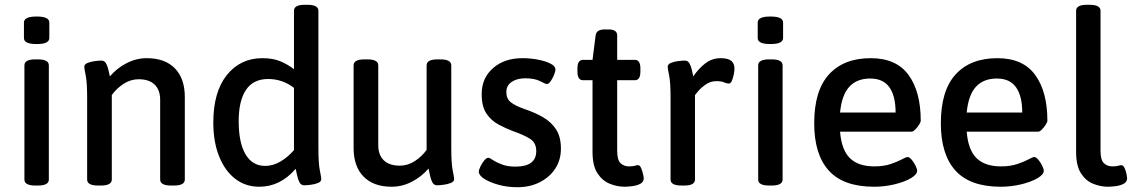

<svg xmlns="http://www.w3.org/2000/svg" viewBox="-20 -773 4735 802"><path d="M133 -589Q105 -589 92.5 -595.5Q80 -602 80 -614V-679Q80 -691 92.5 -697.5Q105 -704 133 -704Q161 -704 173.5 -697.5Q186 -691 186 -679V-614Q186 -602 173.5 -595.5Q161 -589 133 -589ZM128 2Q82 2 82 -23V-500Q82 -525 128 -525H138Q184 -525 184 -500V-23Q184 2 138 2Z M390 2Q344 2 344 -23V-364Q344 -429 338 -458Q332 -487 332 -494Q332 -505 346.5 -510.5Q361 -516 378 -518Q395 -520 403 -520Q416 -520 422.5 -509Q429 -498 432.5 -482.5Q436 -467 439 -454Q468 -488 508.5 -509Q549 -530 593 -530Q669 -530 710.5 -487.5Q752 -445 752 -368V-23Q752 2 706 2H695Q649 2 649 -23V-356Q649 -397 626 -419.5Q603 -442 559 -442Q526 -442 496.5 -423Q467 -404 447 -376V-23Q447 2 401 2Z M1063 7Q1005 7 962 -26.5Q919 -60 895 -120.5Q871 -181 871 -261Q871 -389 927.5 -459.5Q984 -530 1076 -530Q1120 -530 1151 -517Q1182 -504 1208 -484V-728Q1208 -753 1253 -753H1264Q1310 -753 1310 -728V-156Q1310 -90 1316 -61Q1322 -32 1322 -25Q1322 -14 1308 -8.5Q1294 -3 1277 -1Q1260 1 1251 1Q1238 1 1231.5 -10.5Q1225 -22 1221.5 -38.5Q1218 -55 1215 -68Q1151 7 1063 7ZM1088 -80Q1120 -80 1151 -98Q1182 -116 1208 -146V-406Q1160 -443 1100 -443Q1038 -443 1007.5 -397.5Q977 -352 977 -267Q977 -177 1005.5 -128.5Q1034 -80 1088 -80Z M1616 7Q1540 7 1498.5 -35.5Q1457 -78 1457 -155V-500Q1457 -525 1503 -525H1514Q1560 -525 1560 -500V-167Q1560 -126 1583 -103.5Q1606 -81 1650 -81Q1683 -81 1712.5 -100Q1742 -119 1762 -147V-500Q1762 -525 1808 -525H1819Q1865 -525 1865 -500V-156Q1865 -90 1871 -61Q1877 -32 1877 -25Q1877 -14 1862.5 -8.5Q1848 -3 1831 -1Q1814 1 1806 1Q1793 1 1786.5 -10.5Q1780 -22 1776.5 -38.5Q1773 -55 1770 -69Q1741 -35 1700.5 -14Q1660 7 1616 7Z M2141 9Q2098 9 2061 -1.5Q2024 -12 2002 -26.5Q1980 -41 1980 -56Q1980 -63 1986.5 -77Q1993 -91 2002.5 -102.5Q2012 -114 2020 -114Q2025 -114 2039 -104.5Q2053 -95 2076.5 -86Q2100 -77 2133 -77Q2220 -77 2220 -142Q2220 -177 2193.5 -193.5Q2167 -210 2126 -224Q2094 -236 2063 -252.5Q2032 -269 2012 -298.5Q1992 -328 1992 -380Q1992 -447 2039.5 -488.5Q2087 -530 2162 -530Q2195 -530 2226.5 -524Q2258 -518 2279 -507.5Q2300 -497 2300 -483Q2300 -474 2294 -459.5Q2288 -445 2280 -433.5Q2272 -422 2264 -422Q2259 -422 2236 -434Q2213 -446 2174 -446Q2140 -446 2117.5 -431Q2095 -416 2095 -388Q2095 -361 2113.5 -346Q2132 -331 2175 -316Q2214 -303 2248 -283.5Q2282 -264 2302.5 -233Q2323 -202 2323 -152Q2323 -105 2299.5 -69Q2276 -33 2235 -12Q2194 9 2141 9Z M2589 7Q2558 7 2527 -5.5Q2496 -18 2475.5 -49.5Q2455 -81 2455 -138V-438H2415Q2392 -438 2392 -474V-487Q2392 -523 2415 -523H2455L2468 -625Q2471 -650 2506 -650H2522Q2558 -650 2558 -625V-523H2632Q2655 -523 2655 -487V-474Q2655 -438 2632 -438H2558V-143Q2558 -105 2572 -91.5Q2586 -78 2607 -78Q2624 -78 2631.5 -80.5Q2639 -83 2645 -83Q2653 -83 2658 -71Q2663 -59 2666 -46Q2669 -33 2669 -29Q2669 -13 2655 -5.5Q2641 2 2622 4.5Q2603 7 2589 7Z M2827 2Q2781 2 2781 -23V-364Q2781 -429 2775 -458Q2769 -487 2769 -494Q2769 -505 2783 -510.5Q2797 -516 2814 -518Q2831 -520 2840 -520Q2853 -520 2859.5 -509Q2866 -498 2869.5 -482.5Q2873 -467 2876 -454Q2899 -488 2927 -509Q2955 -530 2990 -530Q3021 -530 3034.5 -519Q3048 -508 3048 -486Q3048 -477 3045 -462Q3042 -447 3037 -435.5Q3032 -424 3025 -424Q3015 -424 3004.5 -429Q2994 -434 2972 -434Q2948 -434 2928.5 -420.5Q2909 -407 2897 -393Q2885 -379 2883 -376V-23Q2883 2 2838 2Z M3198 -589Q3170 -589 3157.5 -595.5Q3145 -602 3145 -614V-679Q3145 -691 3157.5 -697.5Q3170 -704 3198 -704Q3226 -704 3238.5 -697.5Q3251 -691 3251 -679V-614Q3251 -602 3238.5 -595.5Q3226 -589 3198 -589ZM3193 2Q3147 2 3147 -23V-500Q3147 -525 3193 -525H3203Q3249 -525 3249 -500V-23Q3249 2 3203 2Z M3631 7Q3503 7 3442 -60.5Q3381 -128 3381 -258Q3381 -395 3443 -462.5Q3505 -530 3617 -530Q3724 -530 3775 -460Q3826 -390 3826 -269Q3826 -263 3819 -252Q3812 -241 3803 -232Q3794 -223 3788 -223H3489Q3495 -147 3530 -112.5Q3565 -78 3632 -78Q3672 -78 3701 -88Q3730 -98 3747.5 -107.5Q3765 -117 3771 -117Q3779 -117 3788.5 -105.5Q3798 -94 3804.5 -80.5Q3811 -67 3811 -60Q3811 -44 3784.5 -28.5Q3758 -13 3716.5 -3Q3675 7 3631 7ZM3489 -303H3721Q3721 -372 3695 -408.5Q3669 -445 3615 -445Q3559 -445 3527.5 -410.5Q3496 -376 3489 -303Z M4160 7Q4032 7 3971 -60.5Q3910 -128 3910 -258Q3910 -395 3972 -462.5Q4034 -530 4146 -530Q4253 -530 4304 -460Q4355 -390 4355 -269Q4355 -263 4348 -252Q4341 -241 4332 -232Q4323 -223 4317 -223H4018Q4024 -147 4059 -112.5Q4094 -78 4161 -78Q4201 -78 4230 -88Q4259 -98 4276.5 -107.5Q4294 -117 4300 -117Q4308 -117 4317.5 -105.5Q4327 -94 4333.5 -80.5Q4340 -67 4340 -60Q4340 -44 4313.5 -28.5Q4287 -13 4245.5 -3Q4204 7 4160 7ZM4018 -303H4250Q4250 -372 4224 -408.5Q4198 -445 4144 -445Q4088 -445 4056.5 -410.5Q4025 -376 4018 -303Z M4608 7Q4577 7 4546 -5.5Q4515 -18 4495 -49.5Q4475 -81 4475 -138V-728Q4475 -753 4520 -753H4531Q4577 -753 4577 -728V-143Q4577 -105 4591 -91.5Q4605 -78 4626 -78Q4643 -78 4650.5 -80.5Q4658 -83 4664 -83Q4672 -83 4677.5 -71Q4683 -59 4685.5 -46Q4688 -33 4688 -29Q4688 -13 4674 -5.5Q4660 2 4641 4.5Q4622 7 4608 7Z"/></svg>

Font: Asap Medium
Style: Regular
Weight: 500
Designer: Pablo Cosgaya
Foundry: Omnibus-Type
Version: Version 3.001; ttfautohint (v1.8.3)